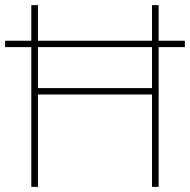

<svg xmlns="http://www.w3.org/2000/svg" viewBox="-20 -734 746 754"><path d="M103 0V-549H0V-574H103V-714H129V-574H577V-714H603V-574H706V-549H603V0H577V-363H129V0ZM129 -388H577V-549H129Z"/></svg>

Font: Noto Sans Syriac Western Thin
Style: Regular
Weight: 100
Designer: Patrick Giasson and the Monotype Design Team
Foundry: Monotype Imaging Inc.
Version: Version 3.000; ttfautohint (v1.8.4.7-5d5b)